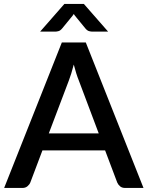

<svg xmlns="http://www.w3.org/2000/svg" viewBox="-22 -930 730 950"><path d="M219.5 -270H466.5L367.5 -533Q361.5 -547.5 355.2 -567.5Q349 -587.5 343 -610.5Q337 -587 330.8 -567.2Q324.5 -547.5 319 -532.5ZM688 0H597.5Q582 0 572.5 -7.8Q563 -15.5 558 -27L498 -186H188L128 -27Q124 -17 114 -8.5Q104 0 89 0H-1.5L284 -720H402.5ZM513 -773.5H435Q428 -773.5 418.5 -776Q409 -778.5 399 -791L349.5 -851.5Q347.5 -854 346 -856.2Q344.5 -858.5 343 -861Q341.5 -858.5 340 -856.2Q338.5 -854 336.5 -851.5L287 -791Q277 -778.5 267.5 -776Q258 -773.5 251 -773.5H176.5L296.5 -910.5H393Z"/></svg>

Font: Lato
Style: Regular
Weight: 600
Designer: Lukasz Dziedzic
Foundry: tyPoland Lukasz Dziedzic
Version: Version 2.006; 2014-01-15; ttfautohint (v1.4.1)